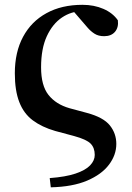

<svg xmlns="http://www.w3.org/2000/svg" viewBox="-20 -572 556 809"><path d="M194 217.3 189.5 178.4Q256.6 173.4 298.2 159.4Q339.9 145.4 359.6 124.9Q379.2 104.3 379.2 80.9Q379.2 50.6 361.7 33Q344.2 15.4 292.9 1.4L212.5 -20.2Q156.6 -36.4 118.4 -64.8Q80.2 -93.2 61.4 -141.6Q42.5 -189.9 42.5 -263.2Q42.5 -352.1 77.1 -416.7Q111.7 -481.4 175.8 -516.5Q239.8 -551.7 327.4 -551.7Q376.6 -551.7 415.9 -534.5Q455.2 -517.4 476.6 -486.6Q480.3 -456.7 464.6 -438.1Q448.8 -419.5 418.7 -419.5Q394.7 -419.5 378.4 -429.9Q362.1 -440.3 348.9 -455.7L282.5 -532.7L354.4 -534.7L386.3 -511.7Q369 -517.9 354.4 -521.2Q339.7 -524.5 324.9 -524.5Q280.2 -524.5 240.9 -498.1Q201.6 -471.7 177.3 -419.4Q153.1 -367 153.1 -288.3Q153.1 -211.3 184.4 -171.9Q215.8 -132.4 272.7 -116.1L346.2 -96.3Q415.8 -77.6 443 -43.5Q470.1 -9.5 470.1 34.4Q470.1 80.9 439.1 122Q408.1 163.1 347.1 189.1Q286.2 215.1 194 217.3Z"/></svg>

Font: Early Summer Mincho VF
Style: Regular
Weight: 250
Designer: GuiWonder
Version: Version 1.002